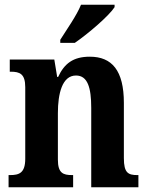

<svg xmlns="http://www.w3.org/2000/svg" viewBox="-20 -786 623 806"><path d="M233 -619V-606H294C351 -645 439 -721 461 -756V-766H320C302 -721 260 -662 233 -619ZM16 0H287V-51H283C245 -51 223 -59 223 -116V-311C223 -393 241 -469 299 -469C348 -469 363 -418 363 -333V0H561V-51H557C518 -51 500 -60 500 -122V-354C500 -490 450 -548 357 -548C287 -548 250 -519 224 -463H220L208 -536H21V-485H25C63 -485 86 -476 86 -420V-120C86 -60 61 -51 22 -51H16Z"/></svg>

Font: Noto Serif Devanagari Condensed
Style: Bold
Weight: 700
Width: 3
Designer: Universal Thirst, Indian Type Foundry and the Monotype Design Team
Foundry: Monotype Imaging Inc.
Version: Version 2.004